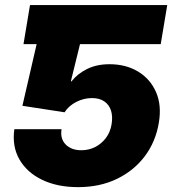

<svg xmlns="http://www.w3.org/2000/svg" viewBox="-20 -748 698 778"><path d="M258.8 -727.5 232.4 -569.3H75.2L101.6 -727.5ZM296.4 10.3Q212.4 10.3 150.9 -19.3Q89.4 -48.8 58.8 -101.8Q28.3 -154.8 38.1 -224.6H229.5Q223.1 -186 246.1 -162.6Q269 -139.2 309.6 -139.2Q339.8 -139.2 365.7 -152.3Q391.6 -165.5 409.2 -189Q426.8 -212.4 432.1 -244.1Q437.5 -276.4 429.7 -300.3Q421.9 -324.2 402.3 -337.4Q382.8 -350.6 352.5 -350.6Q319.8 -350.6 289.1 -335Q258.3 -319.3 241.7 -293L70.8 -319.3L165 -727.5H657.7L631.3 -569.3H304.2L267.1 -418.5H270Q293.9 -449.2 333 -468.5Q372.1 -487.8 423.8 -487.8Q490.2 -487.8 539.6 -458Q588.9 -428.2 612.3 -374.8Q635.7 -321.3 623.5 -250Q610.8 -173.8 566.9 -115.2Q522.9 -56.6 453.9 -23.2Q384.8 10.3 296.4 10.3Z"/></svg>

Font: Inter 18pt Black
Style: Italic
Weight: 900
Italic angle: -9.3988°
Designer: Rasmus Andersson
Foundry: rsms
Version: Version 4.001;git-66647c0bb